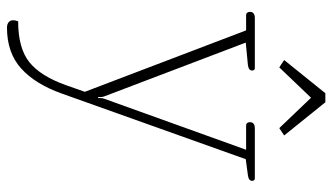

<svg xmlns="http://www.w3.org/2000/svg" viewBox="-221 -508 952 550"><g transform="rotate(90 255.0 -233.0)"><path d="M152 -571 247 -689H273L368 -571L347 -557L260 -648L173 -557ZM38 205Q38 199 41 191Q118 191 158 159Q198 127 224 54L243 0L67 -462H23Q19 -462 16.5 -465Q14 -468 14 -473Q14 -487 32 -487H175Q182 -487 182 -479Q182 -469 165 -467L102 -461L256 -56Q258 -51 258 -45.5Q258 -40 258 -38H261Q261 -40 261 -45.5Q261 -51 263 -56L409 -462H339Q335 -462 332.5 -465Q330 -468 330 -473Q330 -487 348 -487H491Q498 -487 498 -479Q498 -469 481 -467L436 -461L248 66Q221 142 176 182.5Q131 223 59 223Q50 223 44 218.5Q38 214 38 205Z"/></g></svg>

Font: Maitree ExtraLight
Style: Regular
Weight: 250
Designer: CadsonDemak Team
Foundry: CadsonDemak
Version: Version 1.002